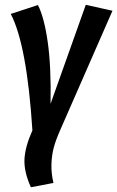

<svg xmlns="http://www.w3.org/2000/svg" viewBox="-20 -562 489 801"><path d="M138.2 -541Q164.6 -489.3 179.2 -386Q193.8 -282.7 190.9 -128.9L337.9 -542L449.2 -517.1L231 -19Q212.4 22.9 204.1 54.4Q195.8 85.9 194.6 123.5Q193.4 161.1 203.1 201.2L108.9 219.2Q80.1 155.8 82 104Q84 52.2 115.2 -18.1Q92.3 -374.5 24.9 -503.9Z"/></svg>

Font: Fira Sans Compressed Medium
Style: Italic
Weight: 500
Width: 3
Italic angle: -8°
Designer: Carrois Corporate & Edenspiekermann AG
Foundry: Carrois Corporate GbR & Edenspiekermann AG
Version: Version 4.203;PS 004.203;hotconv 1.0.88;makeotf.lib2.5.64775